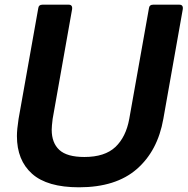

<svg xmlns="http://www.w3.org/2000/svg" viewBox="-20 -783 798 817"><path d="M52 -204Q52 -232 59 -277L143 -749Q145 -763 160 -763H273Q281 -763 284.5 -758Q288 -753 287 -745L204 -277Q200 -245 200 -231Q200 -175 232.5 -145Q265 -115 339 -115Q426 -115 471 -157.5Q516 -200 530 -277L614 -749Q616 -763 631 -763H744Q752 -763 755.5 -758Q759 -753 758 -745L675 -277Q651 -141 562 -63.5Q473 14 316 14Q181 14 116.5 -43.5Q52 -101 52 -204Z"/></svg>

Font: Open Sauce Two
Style: Bold Italic
Weight: 700
Italic angle: -10°
Designer: Alfredo Marco Pradil
Foundry: Creative Sauce Fz LLC
Version: Version 1.477